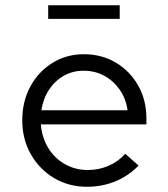

<svg xmlns="http://www.w3.org/2000/svg" viewBox="-20 -703 640 733"><path d="M312 10Q242 10 186 -23.5Q130 -57 97.5 -114.5Q65 -172 65 -244Q65 -316 96 -373Q127 -430 180.5 -463Q234 -496 300 -496Q369 -496 423 -463.5Q477 -431 508 -375.5Q539 -320 539 -250V-228H136Q140 -178 164 -138.5Q188 -99 227.5 -76.5Q267 -54 315 -54Q358 -54 395.5 -70.5Q433 -87 458 -116L509 -71Q470 -31 420 -10.5Q370 10 312 10ZM138 -282H467Q461 -326 437.5 -360Q414 -394 378.5 -413.5Q343 -433 299 -433Q258 -433 224 -414Q190 -395 167.5 -361Q145 -327 138 -282ZM164 -631V-683H437V-631Z"/></svg>

Font: Red Hat Mono
Style: Regular
Weight: 300
Monospace: yes
Designer: Pentagram, MCKL
Foundry: Pentagram, MCKL
Version: Version 1.023